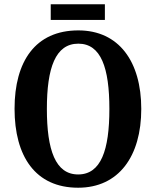

<svg xmlns="http://www.w3.org/2000/svg" viewBox="-20 -867 728 897"><path d="M217 -774H470V-847H217ZM345 10C535 10 640 -137 640 -358C640 -580 535 -725 346 -725C145 -725 48 -580 48 -359C48 -137 145 10 345 10ZM345 -52C239 -52 199 -166 199 -358C199 -550 239 -663 346 -663C452 -663 491 -550 491 -358C491 -166 452 -52 345 -52Z"/></svg>

Font: Noto Serif Tamil Condensed
Style: Bold
Weight: 700
Width: 3
Designer: Indian Type Foundry, Tom Grace, and the Monotype Design Team
Foundry: Monotype Imaging Inc.
Version: Version 2.004